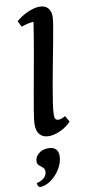

<svg xmlns="http://www.w3.org/2000/svg" viewBox="-110 -775 518 1109"><g transform="rotate(-10 149.0 -220.5)"><path d="M133 12Q99 12 80.5 -8.5Q62 -29 62 -67Q62 -92 72 -152Q82 -212 97 -294Q112 -376 128.5 -469Q145 -562 159 -654Q142 -653 124 -649Q106 -645 87 -638L69 -673Q102 -701 140 -717.5Q178 -734 207 -734Q241 -734 257 -714.5Q273 -695 273 -667Q273 -650 266.5 -610Q260 -570 249.5 -515Q239 -460 227.5 -399Q216 -338 205.5 -280Q195 -222 188 -175Q181 -128 181 -102Q181 -72 203 -72Q221 -72 244 -86L264 -50Q238 -22 200.5 -5Q163 12 133 12ZM30 293Q23 289 19.5 283.5Q16 278 16 267Q44 261 60.5 245Q77 229 77 209Q77 194 66.5 185Q56 176 46 167.5Q36 159 36 144Q36 117 59 98.5Q82 80 114 80Q173 80 173 134Q173 171 151.5 207.5Q130 244 97 268Q64 292 30 293Z"/></g></svg>

Font: Petrona
Style: Bold Italic
Weight: 700
Italic angle: -9°
Designer: Ringo R. Seeber
Foundry: Ringo R. Seeber
Version: Version 2.001; ttfautohint (v1.8.3)